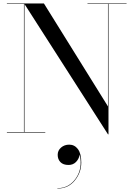

<svg xmlns="http://www.w3.org/2000/svg" viewBox="-20 -770 770 1115"><path d="M20 -3H119V-747H20V-750H235L607 -152V-747H488V-750H715V-747H610V10H607L122 -747V-3H243V0H20ZM315 129Q315 104 334.5 87Q354 70 382 70Q413 70 432.5 96Q452 122 452 174Q452 232 414 278.5Q376 325 313 325V323Q381 323 421 265Q461 207 443 128Q438 154 421 171Q404 188 378 188Q347 188 331 171.5Q315 155 315 129Z"/></svg>

Font: Bodoni* 72
Style: Regular
Weight: 400
Version: Version 1.003